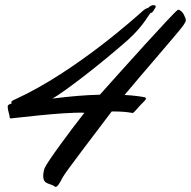

<svg xmlns="http://www.w3.org/2000/svg" viewBox="-20 -706 742 746"><path d="M694 -650C690 -657 681 -668 673 -668C672 -668 671 -668 670 -667C652 -655 450 -430 368 -338C316 -337 254 -332 184 -323C233 -351 373 -459 476 -550C541 -608 561 -656 566 -656C574 -656 578 -668 584 -677C585 -678 585 -679 585 -681C585 -684 582 -686 576 -686C572 -686 566 -684 561 -680C552 -671 551 -678 533 -662C514 -645 273 -427 41 -321C27 -315 24 -312 24 -309C24 -307 25 -306 25 -305C25 -305 25 -304 23 -303C18 -301 10 -300 10 -292C10 -275 18 -259 18 -248C18 -247 19 -246 23 -246C30 -246 222 -271 308 -268C253 -198 165 -79 154 -54C151 -47 148 -35 148 -23C148 -13 150 -4 156 1C169 11 181 10 190 17C192 19 194 20 196 20C203 20 211 8 223 -16C236 -40 345 -181 414 -273C453 -273 474 -271 495 -267C500 -267 509 -280 524 -296C534 -307 547 -317 547 -323C547 -325 546 -327 542 -328C528 -331 502 -335 464 -337C525 -411 679 -587 692 -607C698 -617 702 -621 702 -628C702 -633 699 -639 694 -650Z"/></svg>

Font: Oregano
Style: Italic
Weight: 400
Italic angle: -12°
Designer: Astigmatic (AOETI)
Foundry: Astigmatic (AOETI)
Version: Version 1.000